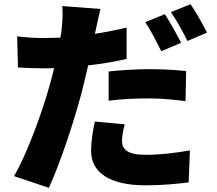

<svg xmlns="http://www.w3.org/2000/svg" viewBox="-20 -835 1040 919"><path d="M971 -679C954 -713 918 -777 892 -815L798 -777C825 -739 857 -680 877 -639ZM847 -630C829 -665 794 -730 769 -767L675 -729C702 -690 731 -631 752 -590ZM500 -353C563 -361 624 -364 696 -364C757 -364 819 -357 868 -351L871 -495C811 -501 751 -504 696 -504C631 -504 557 -499 500 -493ZM586 -703C536 -691 485 -681 434 -673L438 -690C443 -713 453 -761 461 -792L278 -806C281 -781 280 -737 275 -695C274 -683 272 -670 269 -655C243 -654 216 -653 190 -653C147 -653 116 -655 62 -661L66 -512C100 -510 138 -508 189 -508C205 -508 222 -508 239 -509C234 -486 227 -462 221 -439C184 -301 106 -90 47 8L214 64C270 -58 336 -259 372 -397C382 -436 392 -480 402 -522C466 -529 530 -540 586 -553ZM434 -253C426 -216 416 -162 416 -112C416 -11 503 52 676 52C759 52 826 45 883 38L889 -115C813 -102 744 -94 677 -94C590 -94 564 -120 564 -161C564 -181 570 -214 577 -240Z"/></svg>

Font: Noto Sans CJK KR Black
Style: Regular
Weight: 900
Designer: Ryoko NISHIZUKA (kana & ideographs); Paul D. Hunt (Latin, Greek & Cyrillic); Wenlong ZHANG (bopomofo); Sandoll Communica
Foundry: Adobe Systems Incorporated
Version: Version 1.004;PS 1.004;hotconv 1.0.82;makeotf.lib2.5.63406